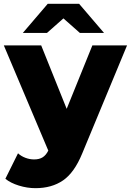

<svg xmlns="http://www.w3.org/2000/svg" viewBox="-31 -779 683 1002"><path d="M632 -542 398 22Q357 122 298 162.5Q239 203 154 203Q111 203 67.5 189.5Q24 176 -3 154L63 21Q79 36 101.5 44.5Q124 53 147 53Q174 53 191.5 42Q209 31 221 7L-11 -542H184L317 -211L451 -542ZM386 -607 300 -683 214 -607H88L218 -759H382L512 -607Z"/></svg>

Font: CMG Sans ExtraBold
Style: Regular
Weight: 800
Designer: Julieta Ulanovsky
Foundry: Julieta Ulanovsky
Version: Version 7.200